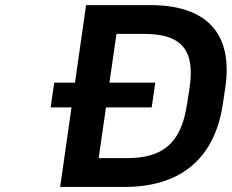

<svg xmlns="http://www.w3.org/2000/svg" viewBox="-20 -739 916 759"><path d="M471.7 0C687 0 827.1 -105 860.8 -326.7L870.6 -392.6C903.3 -613.3 789.6 -718.8 574.2 -718.8H320.3L276.4 -412.1H194.3L180.2 -314.5H262.7L217.8 0ZM440.4 -605H548.8C688.5 -605 752.9 -550.8 729.5 -392.6L719.2 -326.7C695.3 -167 619.1 -113.8 478.5 -113.8H370.1L398.9 -314.5H579.6L593.8 -412.1H412.6Z"/></svg>

Font: Winston SemiBold
Style: Italic
Weight: 600
Italic angle: -8.13011°
Designer: Vernon Adams, Kim Jin-seong, David Berlow, Cristiano Sobral
Foundry: The Winston Project Authors
Version: Version 3.004